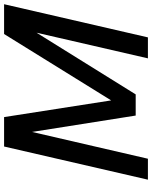

<svg xmlns="http://www.w3.org/2000/svg" viewBox="76 -806 730 921"><g transform="rotate(-90 440.5 -345.0)"><path d="M738.3 -689.9H881.3L722.2 0H621.6L744.6 -534.2L448.7 -58.6H347.2L268.6 -555.7L140.1 0H39.6L198.7 -689.9H339.8L419.9 -176.3Z"/></g></svg>

Font: HK Grotesk SmBold Legacy Italic
Style: Regular
Weight: 600
Italic angle: -13°
Designer: Alfredo Marco Pradil
Foundry: Hanken Design Co.
Version: Version 2.022;PS 002.022;hotconv 1.0.88;makeotf.lib2.5.64775